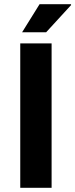

<svg xmlns="http://www.w3.org/2000/svg" viewBox="-20 -892 358 912"><path d="M85 -738.8 168 -872.1H316.9L317.9 -868.2L199.2 -738.8ZM76.2 0V-686H225.1V0Z"/></svg>

Font: Archivo
Style: Bold
Weight: 700
Designer: Hector Gatti
Foundry: Omnibus-Type
Version: Version 2.001